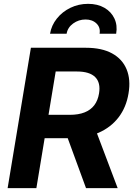

<svg xmlns="http://www.w3.org/2000/svg" viewBox="-20 -975 696 995"><path d="M19.5 0 140.1 -727.5H424.3Q507.8 -727.5 561 -698.2Q614.3 -668.9 636.2 -615.5Q658.2 -562 646 -490.7Q634.3 -418.9 594.5 -366.9Q554.7 -314.9 490.7 -286.9Q426.8 -258.8 342.8 -258.8H150.4L170.4 -379.9H341.3Q386.7 -379.9 418.5 -392.6Q450.2 -405.3 468.8 -429.9Q487.3 -454.6 493.2 -490.7Q502.4 -546.4 473.4 -575.4Q444.3 -604.5 378.4 -604.5H268.6L168.5 0ZM425.8 0 304.7 -330.6H464.8L589.8 0ZM436.5 -955.1Q485.8 -955.1 521.2 -934.6Q556.6 -914.1 573 -878.9Q589.4 -843.8 582 -800.3H496.1Q501.5 -832.5 480 -853.3Q458.5 -874 423.3 -874Q387.7 -874 359.1 -853.3Q330.6 -832.5 325.2 -800.3H239.3Q246.6 -843.8 274.7 -878.9Q302.7 -914.1 345 -934.6Q387.2 -955.1 436.5 -955.1Z"/></svg>

Font: Inter 16pt
Style: Bold Italic
Weight: 700
Italic angle: -9.3988°
Version: Version 4.001;git-66647c0bb